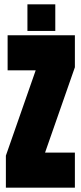

<svg xmlns="http://www.w3.org/2000/svg" viewBox="-20 -862 372 882"><path d="M234 -720V-842H106V-720ZM15 -539H144L7 -147V0H324V-161H187L324 -553V-700H15Z"/></svg>

Font: Queering Heavy
Style: Bold
Weight: 900
Designer: Adam Naccarato
Foundry: adamnac
Version: Version 2.000;hotconv 1.0.109;makeotfexe 2.5.65596